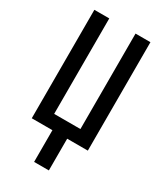

<svg xmlns="http://www.w3.org/2000/svg" viewBox="-231 -824 963 1127"><g transform="rotate(30 250.0 -260.0)"><path d="M200 215V0H60V-735H161V-88H339V-735H440V0H300V215Z"/></g></svg>

Font: Iosevka Custom Semibold
Style: Regular
Weight: 600
Designer: Belleve Invis
Foundry: Belleve Invis
Version: Version 27.0.2; ttfautohint (v1.8.4)